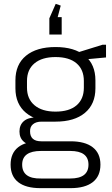

<svg xmlns="http://www.w3.org/2000/svg" viewBox="-20 -791 582 996"><path d="M268 -160Q170 -160 115 -205.5Q60 -251 60 -333V-374Q60 -457 115 -502Q170 -547 268 -547Q366 -547 420.5 -502Q475 -457 475 -374V-333Q475 -251 420.5 -205.5Q366 -160 268 -160ZM190 185Q114 185 74.5 154Q35 123 35 63Q35 4 74 -27Q113 -58 190 -58H346Q421 -58 461 -27Q501 4 501 63Q501 123 461 154Q421 185 346 185ZM344 135Q439 135 439 63Q439 -8 344 -8H193Q95 -8 95 63Q95 137 193 135ZM168 -36Q127 -36 104 -55.5Q81 -75 81 -109Q81 -143 103.5 -162.5Q126 -182 169 -182H268V-160H196Q167 -160 151 -146.5Q135 -133 136 -109Q136 -84 150.5 -71Q165 -58 194 -58H268V-36ZM268 -212Q339 -212 377 -244.5Q415 -277 415 -336V-371Q415 -430 377 -462.5Q339 -495 268 -495Q198 -495 159 -462.5Q120 -430 120 -371V-336Q120 -278 159 -245Q198 -212 268 -212ZM380 -518 512 -559H530V-493L380 -479ZM236 -612V-696L269 -771L295 -762L267 -656L240 -702H300V-612Z"/></svg>

Font: Pathway Extreme 8pt Thin
Style: Regular
Weight: 100
Designer: Eduardo Rodriguez Tunni
Foundry: Eduardo Rodriguez Tunni
Version: Version 1.000